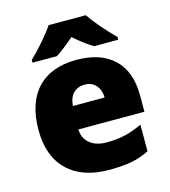

<svg xmlns="http://www.w3.org/2000/svg" viewBox="-114 -857 847 958"><g transform="rotate(-15 309.0 -378.0)"><path d="M333 9.8Q194.8 9.8 118.4 -63.7Q42 -137.2 42 -272.9Q42 -413.1 112.8 -488Q183.6 -563 314.9 -563Q439.9 -563 508.1 -497.8Q576.2 -432.6 576.2 -310.1V-225.1H234.9Q236.8 -178.7 268.8 -152.3Q300.8 -126 356 -126Q406.2 -126 448.5 -135.5Q490.7 -145 540 -168V-30.8Q495.1 -7.8 447.3 1Q399.4 9.8 333 9.8ZM321.8 -433.1Q288.1 -433.1 265.4 -411.9Q242.7 -390.6 238.8 -345.2H402.8Q401.9 -385.3 380.1 -409.2Q358.4 -433.1 321.8 -433.1ZM418.9 -606Q377.9 -629.4 320.8 -679.2Q259.8 -627 226.1 -606H100.1V-620.1Q133.8 -651.9 170.7 -694.8Q207.5 -737.8 226.1 -766.1H418Q463.9 -699.2 543 -620.1V-606Z"/></g></svg>

Font: OpenSansExtrabold
Style: Regular
Weight: 800
Foundry: Ascender Corporation
Version: Version 1.10